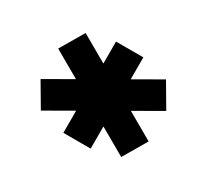

<svg xmlns="http://www.w3.org/2000/svg" viewBox="-63 -885 457 420"><g transform="rotate(30 166.0 -675.0)"><path d="M264 -577.5 299 -637 61 -773.5 26 -714ZM61 -577.5 299 -714 264 -773.5 26 -637ZM128 -560H197V-790.5H128Z"/></g></svg>

Font: Anybody UltraCondensed Thin Black
Style: Regular
Weight: 900
Version: Version 1.111